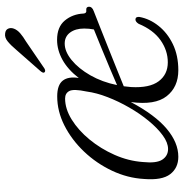

<svg xmlns="http://www.w3.org/2000/svg" viewBox="-4 -686 699 730"><g transform="rotate(-90 345.0 -320.5)"><path d="M646 -139Q639 -100.5 612.2 -66.8Q585.5 -33 542.5 -12.2Q499.5 8.5 443.5 8.5Q379.5 8.5 344.8 -35.8Q310 -80 322.5 -172Q273.5 -80 221 -35.8Q168.5 8.5 114.5 8.5Q72 8.5 48.2 -22.5Q24.5 -53.5 30 -121.5Q33.5 -184.5 61.5 -243.8Q89.5 -303 134.2 -350Q179 -397 233.2 -424.5Q287.5 -452 344 -452Q387.5 -452 404 -430.8Q420.5 -409.5 414 -370Q446 -411.5 483.2 -432Q520.5 -452.5 559 -452.5Q608 -452.5 632.5 -423Q657 -393.5 659 -352Q660 -339.5 671.5 -341.5Q684.5 -343 685 -331Q685 -319 668 -313Q644 -303.5 604.5 -288Q565 -272.5 521.5 -255Q478 -237.5 440.5 -222.5Q403 -207.5 382.5 -199Q380.5 -185 379.5 -171Q375.5 -101 401.5 -66.2Q427.5 -31.5 473.5 -31.5Q518.5 -31.5 557.8 -59.2Q597 -87 620 -142.5Q628 -155 637 -154.5Q647.5 -154 646 -139ZM545 -423.5Q514.5 -423.5 482.2 -397.2Q450 -371 424.2 -326Q398.5 -281 387 -224.5Q410.5 -235 449 -251Q487.5 -267 527.8 -283.8Q568 -300.5 598.5 -312.5Q602 -330.5 602 -349.5Q602 -382.5 586.8 -403Q571.5 -423.5 545 -423.5ZM94.5 -126.5Q89 -74.5 103.5 -52.5Q118 -30.5 144 -30.5Q168 -30.5 195.5 -50.5Q223 -70.5 250.5 -103.8Q278 -137 301.5 -177.8Q325 -218.5 341.2 -260.5Q357.5 -302.5 362.5 -340Q373 -389.5 364.5 -405.8Q356 -422 336 -422Q296.5 -422 255.8 -396.8Q215 -371.5 180 -329Q145 -286.5 121.8 -234Q98.5 -181.5 94.5 -126.5ZM520 -606.5Q538 -628 553 -640.2Q568 -652.5 583.5 -650Q597 -648.5 601.5 -638.5Q606 -628.5 601.5 -616.5Q596.5 -603.5 583.8 -592.5Q571 -581.5 552.5 -570.5L450 -500.5Q440 -495 435.5 -500.5Q433 -503.5 435 -507.8Q437 -512 440.5 -516Z"/></g></svg>

Font: Fraunces 72pt S050 Light
Style: Italic
Weight: 300
Italic angle: -16°
Version: Version 1.000; ttfautohint (v1.8.3)